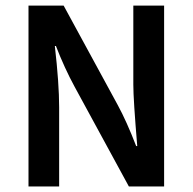

<svg xmlns="http://www.w3.org/2000/svg" viewBox="-20 -674 697 694"><path d="M83 0V-653.8H210L405.8 -293.9Q437.5 -235.8 472.2 -146H476.1Q461.9 -314.9 461.9 -368.2V-653.8H573.2V0H445.8L250 -359.9Q213.4 -427.2 182.1 -507.8H178.2Q193.8 -372.1 193.8 -286.1V0Z"/></svg>

Font: Source Sans 3 Semibold
Style: Regular
Weight: 600
Designer: Paul D. Hunt
Foundry: Adobe
Version: Version 3.052;hotconv 1.1.0;makeotfexe 2.6.0